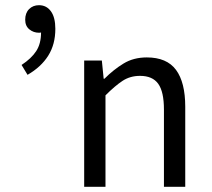

<svg xmlns="http://www.w3.org/2000/svg" viewBox="-20 -719 815 739"><path d="M304 0V-486H372L379 -416H382Q417 -451 455.5 -474.5Q494 -498 545 -498Q622 -498 657.5 -450Q693 -402 693 -308V0H611V-297Q611 -366 589 -396.5Q567 -427 519 -427Q481 -427 452 -408Q423 -389 386 -352V0ZM86 -431 63 -469Q101 -494 119.5 -522.5Q138 -551 138 -594Q135 -593 130 -593Q109 -593 93 -606Q77 -619 77 -643Q77 -669 92 -684Q107 -699 130 -699Q159 -699 176 -675.5Q193 -652 193 -608Q193 -548 165.5 -504.5Q138 -461 86 -431Z"/></svg>

Font: SourceSansPro
Style: Book
Weight: 400
Designer: Paul D. Hunt
Foundry: Adobe Systems Incorporated
Version: Version 2.021;PS 2.000;hotconv 1.0.86;makeotf.lib2.5.63406